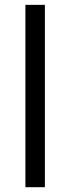

<svg xmlns="http://www.w3.org/2000/svg" viewBox="-20 -780 293 800"><path d="M167 0H85.9V-759.8H167Z"/></svg>

Font: f04293028
Style: Regular
Weight: 400
Foundry: Ascender Corporation
Version: Version 1.10